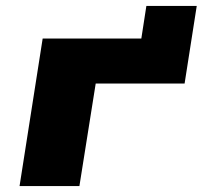

<svg xmlns="http://www.w3.org/2000/svg" viewBox="-20 -628 684 648"><path d="M46 0 124 -498H457L474 -608H644L603 -346H303L248 0Z"/></svg>

Font: Nunito Sans 10pt Expanded Black
Style: Italic
Weight: 900
Width: 7
Italic angle: -9°
Designer: Vernon Adams
Foundry: Vernon Adams
Version: Version 3.101;gftools[0.9.27]